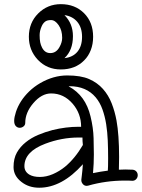

<svg xmlns="http://www.w3.org/2000/svg" viewBox="-20 -855 670 906"><path d="M371.1 -170.9Q369.1 -187.5 369.1 -206.1H351.1Q271 -206.1 193.8 -176.8Q95.2 -139.6 95.2 -70.8Q95.2 -45.4 118.2 -31.2Q137.2 -20 168 -20Q198.7 -20 229.7 -33.4Q260.7 -46.9 287.1 -68.4Q334 -107.4 371.1 -170.9ZM488.8 -49.8Q490.2 -64.5 490.2 -108.4Q490.2 -152.3 488.5 -192.1Q486.8 -231.9 481 -269Q475.1 -306.2 463.4 -338.9Q451.7 -371.6 431.6 -395.5Q387.2 -448.2 308.1 -448.2Q306.6 -448.2 305.7 -447.5Q304.7 -446.8 303.2 -446.8H305.2Q383.8 -404.3 407.2 -305.7Q420.4 -251.5 421.6 -202.9Q422.9 -154.3 422.9 -126.5Q422.9 -82.5 418.9 -38.1Q454.1 -45.4 488.8 -49.8ZM570.8 -55.2 606 -54.2Q616.7 -53.2 623.3 -45.9Q629.9 -38.6 629.9 -28.1Q629.9 -17.6 622.8 -9.8Q615.7 -2 605 -2H603Q594.7 -2.9 585.9 -2.9H568.8Q479.5 -2.9 396 21L389.2 22Q377.9 22 370.8 13.4Q363.8 4.9 363.8 -3.9V-7.8Q363.8 -8.8 366.2 -27.6Q368.7 -46.4 371.1 -80.1Q272 30.8 165 30.8Q115.7 30.8 81.1 3.4Q43.9 -25.4 43.9 -66.4Q43.9 -107.4 59.8 -135.3Q75.7 -163.1 101.6 -183.8Q127.4 -204.6 160.4 -218.5Q193.4 -232.4 227.5 -241.2Q291 -256.8 351.1 -256.8H362.8Q362.8 -318.8 323.2 -365.2Q281.2 -414.1 221.2 -414.1Q176.3 -414.1 137.2 -368.2Q99.1 -323.7 99.1 -274.9Q99.1 -265.1 91.1 -258.5Q83 -252 72.8 -252Q62.5 -252 54.7 -260Q46.9 -268.1 46.9 -284.7Q46.9 -301.3 55.2 -326.9Q63.5 -352.5 79.3 -377.2Q95.2 -401.9 117.9 -423.8Q140.6 -445.8 169.9 -462.9Q232.4 -499 297.1 -499Q361.8 -499 400.6 -481.9Q439.5 -464.8 465.6 -435.5Q491.7 -406.2 506.8 -367.7Q522 -329.1 529.8 -286.1Q542 -218.8 542 -113.8L541 -54.2ZM176.8 -731.4Q167 -709.5 167 -689.2Q167 -668.9 169.7 -655.5Q172.4 -642.1 178.2 -630.9Q191.4 -604.5 217.3 -604.5Q245.1 -604.5 260.7 -632.8Q273.4 -655.3 273.4 -676.3Q273.4 -711.9 256.8 -736.1Q240.2 -760.3 220.7 -760.3Q201.2 -760.3 191.7 -752Q182.1 -743.7 176.8 -731.4ZM284.2 -783.7Q324.2 -743.7 324.2 -684.6Q324.2 -617.7 284.2 -580.6Q324.2 -585 345.7 -611.3Q367.2 -637.7 367.2 -681.2Q367.2 -724.6 345 -751.5Q322.8 -778.3 284.2 -783.7ZM419.4 -681.6Q419.4 -647 408.4 -618.7Q397.5 -590.3 377.4 -570.3Q335.4 -527.3 267.1 -527.3Q201.7 -527.3 158.2 -573.2Q116.2 -618.2 116.2 -681.6Q116.2 -747.6 160.2 -791.5Q204.1 -835.4 267.1 -835.4Q334 -835.4 376.7 -792.7Q419.4 -750 419.4 -681.6Z"/></svg>

Font: Ribeye Marrow
Style: Regular
Weight: 400
Designer: Astigmatic (AOETI)
Foundry: Astigmatic (AOETI)
Version: Version 1.000